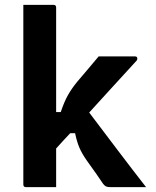

<svg xmlns="http://www.w3.org/2000/svg" viewBox="-20 -770 640 790"><path d="M211 0H87Q76 0 76 -11V-750H200Q211 -750 211 -739V-309H230Q244 -351 259.5 -378.5Q275 -406 298 -434Q318 -457 338 -481Q358 -505 386 -538H535Q545 -538 545 -529Q545 -526 544 -523.5Q543 -521 537 -515Q487 -460 439.5 -408.5Q392 -357 347 -307Q406 -229 463.5 -153Q521 -77 581 0H434Q422 0 416 -3Q410 -6 404 -14Q397 -25 377 -53.5Q357 -82 336 -111Q316 -140 306 -164Q296 -188 289 -222H269Q254 -206 239.5 -190.5Q225 -175 211 -159Z"/></svg>

Font: Recursive Mn Lnr St
Style: Bold
Weight: 700
Monospace: yes
Version: Version 1.079;hotconv 1.0.112;makeotfexe 2.5.65598; ttfautoh